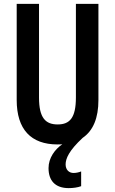

<svg xmlns="http://www.w3.org/2000/svg" viewBox="-20 -734 593 989"><path d="M318 113C318 83 335 42 406 -24C460 -61 487 -126 487 -219V-714H371V-232C371 -128 340 -93 277 -93C215 -93 181 -126 181 -231V-714H66V-219C66 -67 140 10 276 10C285 10 293 10 301 9C263 35 230 79 230 132C230 194 262 235 334 235C355 235 380 232 398 225V149C389 153 373 157 359 157C335 157 318 140 318 113Z"/></svg>

Font: Noto Sans Gurmukhi UI ExtraCondensed SemiBold
Style: Regular
Weight: 600
Width: 2
Designer: Jelle Bosma - Monotype Design Team
Foundry: Monotype Imaging Inc.
Version: Version 2.004